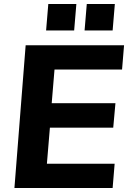

<svg xmlns="http://www.w3.org/2000/svg" viewBox="-20 -938 639 958"><path d="M589 -591H252L238 -423H556L545 -301H229L214 -121H552L542 0H52L108 -712H599ZM221 -918H361L350 -786H210ZM413 -918H553L542 -786H402Z"/></svg>

Font: Muli ExtraBold
Style: Italic
Weight: 800
Italic angle: -4.541°
Designer: Vernon Adams
Foundry: Vernon Adams
Version: Version 2.000